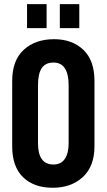

<svg xmlns="http://www.w3.org/2000/svg" viewBox="-20 -887 508 915"><path d="M38.1 -189.9V-501Q38.1 -599.1 92.8 -649.4Q147.9 -700.2 237.8 -700.2Q324.2 -700.2 377.4 -649.4Q430.2 -599.1 430.2 -501V-189.9Q430.2 -94.2 374.5 -43Q319.3 7.8 231 7.8Q141.6 7.8 89.8 -42.5Q38.1 -92.8 38.1 -189.9ZM288.6 -129.4Q307.1 -156.2 307.1 -204.1V-481Q307.1 -534.2 289.1 -561.5Q271 -588.9 234.9 -588.9Q196.3 -588.9 178.7 -562Q161.1 -535.2 161.1 -481V-204.1Q161.1 -103 234.9 -103Q270.5 -103 288.6 -129.4ZM108.9 -867.2H202.1V-752.9H108.9ZM265.1 -867.2H357.9V-752.9H265.1Z"/></svg>

Font: D-DIN Condensed
Style: DINCondensed-Bold
Weight: 700
Width: 3
Designer: Charles Nix
Foundry: Datto Inc.
Version: Version 1.10